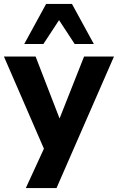

<svg xmlns="http://www.w3.org/2000/svg" viewBox="-31 -782 603 982"><path d="M101 180 209 -55V14L-11 -493H151L286 -144H261L399 -493H552L258 180ZM93 -557 205 -762H337L449 -557H351L271 -679L191 -557Z"/></svg>

Font: Nunito Sans 11pt ExtraBold
Style: Regular
Weight: 800
Version: Version 3.101;gftools[0.9.27]